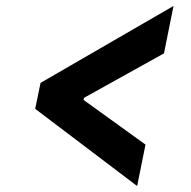

<svg xmlns="http://www.w3.org/2000/svg" viewBox="-20 -623 640 644"><path d="M440 1 98 -258 116 -345 562 -603 530 -444 262 -295 260 -288 468 -138Z"/></svg>

Font: IBM Plex Sans
Style: Italic
Weight: 400
Italic angle: -11.31°
Designer: Mike Abbink, Paul van der Laan, Pieter van Rosmalen
Foundry: Bold Monday
Version: Version 3.201